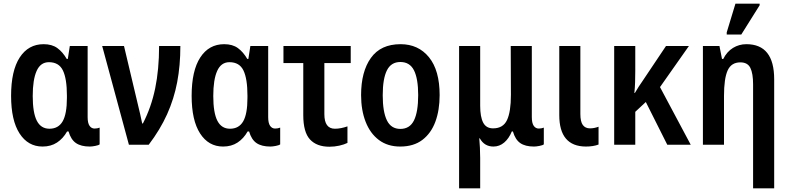

<svg xmlns="http://www.w3.org/2000/svg" viewBox="-20 -796 4342 1056"><path d="M214 10Q134 10 87.5 -62Q41 -134 41 -269Q41 -407 88.5 -480Q136 -553 220 -553Q266 -553 295.5 -531.5Q325 -510 347 -472H353L364 -543H462V-152Q462 -119 472.5 -104Q483 -89 500 -89Q515 -89 528 -94V-2Q522 3 504 6.5Q486 10 474 10Q426 10 398 -9Q370 -28 357 -73H349Q327 -34 293.5 -12Q260 10 214 10ZM252 -88Q301 -88 324.5 -128.5Q348 -169 348 -258V-270Q348 -363 326 -408.5Q304 -454 249 -454Q203 -454 181.5 -406Q160 -358 160 -268Q160 -176 182.5 -132Q205 -88 252 -88Z M689 0 542 -543H662L737 -227Q744 -198 751 -168Q758 -138 762 -117H766Q812 -206 833.5 -310Q855 -414 855 -543H972Q972 -436 954.5 -344Q937 -252 899 -167.5Q861 -83 798 0Z M1207 10Q1127 10 1080.5 -62Q1034 -134 1034 -269Q1034 -407 1081.5 -480Q1129 -553 1213 -553Q1259 -553 1288.5 -531.5Q1318 -510 1340 -472H1346L1357 -543H1455V-152Q1455 -119 1465.5 -104Q1476 -89 1493 -89Q1508 -89 1521 -94V-2Q1515 3 1497 6.5Q1479 10 1467 10Q1419 10 1391 -9Q1363 -28 1350 -73H1342Q1320 -34 1286.5 -12Q1253 10 1207 10ZM1245 -88Q1294 -88 1317.5 -128.5Q1341 -169 1341 -258V-270Q1341 -363 1319 -408.5Q1297 -454 1242 -454Q1196 -454 1174.5 -406Q1153 -358 1153 -268Q1153 -176 1175.5 -132Q1198 -88 1245 -88Z M1792 11Q1722 11 1685 -29Q1648 -69 1648 -163V-449H1539V-543H1909V-449H1764V-168Q1764 -88 1822 -88Q1839 -88 1856.5 -91.5Q1874 -95 1891 -101V-10Q1873 -1 1846.5 5Q1820 11 1792 11Z M2398 -273Q2398 -190 2374.5 -126.5Q2351 -63 2303 -26.5Q2255 10 2181 10Q2112 10 2064 -26Q2016 -62 1991 -126Q1966 -190 1966 -273Q1966 -402 2020 -477.5Q2074 -553 2183 -553Q2281 -553 2339.5 -481Q2398 -409 2398 -273ZM2085 -272Q2085 -181 2108 -134Q2131 -87 2182 -87Q2234 -87 2257 -134Q2280 -181 2280 -273Q2280 -363 2257 -409Q2234 -455 2182 -455Q2131 -455 2108 -409Q2085 -363 2085 -272Z M2505 240V-543H2621V-214Q2621 -153 2637.5 -121.5Q2654 -90 2692 -90Q2747 -90 2768.5 -135.5Q2790 -181 2790 -274L2789 -543H2905V-152Q2905 -119 2915.5 -104Q2926 -89 2943 -89Q2958 -89 2971 -94V-2Q2965 3 2947 6.5Q2929 10 2917 10Q2869 10 2841.5 -9Q2814 -28 2801 -73H2795Q2779 -34 2753 -12Q2727 10 2694 10Q2644 10 2619 -35H2616Q2618 -13 2619.5 16Q2621 45 2621 73V240Z M3202 10Q3056 9 3056 -163V-543H3172V-169Q3172 -127 3185.5 -108.5Q3199 -90 3225 -90Q3248 -90 3272 -99V-1Q3243 10 3202 10Z M3769 -543 3610 -317 3779 0H3650L3532 -235L3474 -181V0H3358V-543H3474V-408Q3474 -375 3473 -343.5Q3472 -312 3469 -285H3472Q3493 -321 3513 -349L3643 -543Z M4122 240V-332Q4122 -392 4107 -422.5Q4092 -453 4052 -453Q4002 -453 3982 -408.5Q3962 -364 3962 -268V0H3846V-543H3937L3951 -472H3958Q3978 -512 4011.5 -532.5Q4045 -553 4085 -553Q4238 -553 4238 -360V240ZM3977 -606V-618L4025 -776H4158V-767L4057 -606Z"/></svg>

Font: Noto Sans Condensed SemiBold
Style: Regular
Weight: 600
Width: 3
Designer: Monotype Design Team
Foundry: Monotype Imaging Inc.
Version: Version 2.013; ttfautohint (v1.8.4.7-5d5b)